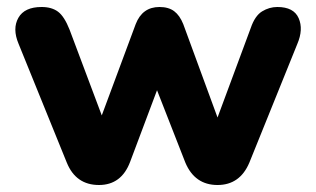

<svg xmlns="http://www.w3.org/2000/svg" viewBox="-20 -520 904 549"><path d="M263 9Q197 9 171 -55L33 -395Q15 -438 32.5 -469Q50 -500 99 -500Q128 -500 146 -486.5Q164 -473 179 -435L271 -190L368 -451Q387 -500 436 -500Q462 -500 478 -488Q494 -476 504 -451L602 -184L697 -440Q709 -475 729.5 -487.5Q750 -500 773 -500Q820 -500 834 -468Q848 -436 830 -394L693 -55Q666 9 602 9Q537 9 510 -55L429 -262L352 -57Q327 9 263 9Z"/></svg>

Font: Chiron GoRound TC EB
Style: Regular
Weight: 700
Designer: Ryoko NISHIZUKA 西塚涼子 (kana, bopomofo & ideographs); Paul D. Hunt (Latin, Greek & Cyrillic); Sandoll Communications 산돌커뮤니
Foundry: Adobe
Version: Version 1.000;hotconv 1.1.1;makeotfexe 2.6.0